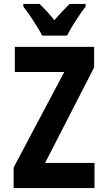

<svg xmlns="http://www.w3.org/2000/svg" viewBox="-20 -951 540 971"><path d="M193 -771H319C340 -813 384 -880 413 -918V-931H332C307 -907 286 -885 255 -849C228 -882 202 -911 180 -931H98V-918C128 -879 174 -810 193 -771ZM49 0H458V-127H208L456 -610V-714H55V-587H305L49 -104Z"/></svg>

Font: Noto Sans Mono ExtraCondensed ExtraBold
Style: Regular
Weight: 800
Width: 2
Designer: Monotype Design Team
Foundry: Monotype Imaging Inc.
Version: Version 2.014